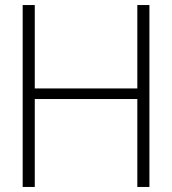

<svg xmlns="http://www.w3.org/2000/svg" viewBox="-20 -742 683 762"><path d="M573 0V-722H525V-391H118V-722H70V0H118V-349H525V0Z"/></svg>

Font: Perun ExtraLight
Style: Regular
Weight: 200
Foundry: Copyright (c) Stefan Peev, Context Ltd, 2016
Version: Version 1.089